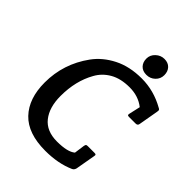

<svg xmlns="http://www.w3.org/2000/svg" viewBox="-247 -1000 1138 1138"><g transform="rotate(45 322.5 -430.5)"><path d="M339 12Q193 12 121.5 -63Q50 -138 50 -272Q50 -429 143 -557Q188 -619 263.5 -657.5Q339 -696 440.5 -696Q542 -696 634 -644Q645 -639 645 -632Q645 -625 644 -621L622 -496Q620 -481 603 -481H549Q539 -481 536.5 -484Q534 -487 536 -496L552 -567Q500 -608 426.5 -608Q353 -608 303 -579.5Q253 -551 226 -502Q173 -408 173 -282Q173 -187 217 -131.5Q261 -76 349 -76Q437 -76 471 -105L480 -170Q482 -180 485 -183Q488 -186 498 -186H553Q563 -186 565.5 -183Q568 -180 566 -171L544 -46Q540 -30 527 -24Q446 12 339 12ZM521 -804Q521 -773 498.5 -751.5Q476 -730 444 -730Q412 -730 394 -749Q376 -768 376 -798.5Q376 -829 399.5 -851Q423 -873 454 -873Q485 -873 503 -854Q521 -835 521 -804Z"/></g></svg>

Font: Crete Round
Style: Italic
Weight: 400
Designer: Veronika Burian
Foundry: TypeTogether
Version: Version 1.001; ttfautohint (v1.6)